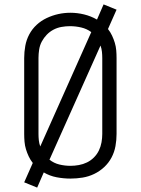

<svg xmlns="http://www.w3.org/2000/svg" viewBox="-20 -804 640 873"><path d="M149 49 90 25 129 -63Q118 -77 110.5 -93Q103 -109 98 -125.5Q93 -142 91.5 -159.5Q90 -177 90 -195V-540Q90 -568 95 -595.5Q100 -623 113 -647.5Q126 -672 146.5 -691Q167 -710 192.5 -722Q218 -734 245 -740Q272 -746 300 -746Q331 -746 362 -738.5Q393 -731 421 -715L451 -784L510 -760L471 -672Q482 -658 489.5 -642Q497 -626 502 -609.5Q507 -593 508.5 -575.5Q510 -558 510 -540V-195Q510 -167 505 -139.5Q500 -112 487 -87.5Q474 -63 453.5 -44Q433 -25 408 -13Q383 -1 355.5 3.5Q328 8 300 8Q269 8 237.5 2Q206 -4 179 -20ZM163 -138 395 -658Q375 -673 349.5 -679Q324 -685 298 -685Q279 -685 259.5 -681.5Q240 -678 223 -669Q206 -660 192.5 -646Q179 -632 170 -615Q161 -598 158 -578.5Q155 -559 155 -540V-195Q155 -181 156.5 -166.5Q158 -152 163 -138ZM300 -50Q319 -50 338.5 -53.5Q358 -57 375.5 -65.5Q393 -74 407 -88Q421 -102 429.5 -119.5Q438 -137 441.5 -156.5Q445 -176 445 -195V-540Q445 -554 443.5 -568.5Q442 -583 437 -597L205 -78Q225 -62 250 -56Q275 -50 300 -50Z"/></svg>

Font: Iosevka Slab Light Extended
Style: Regular
Weight: 300
Width: 7
Monospace: yes
Designer: Belleve Invis
Foundry: Belleve Invis
Version: Version 11.1.0; ttfautohint (v1.8.3)